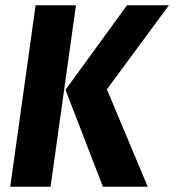

<svg xmlns="http://www.w3.org/2000/svg" viewBox="-20 -713 665 733"><path d="M19 0 116 -693H270L173 0ZM373 0 230 -370 465 -693H625L388 -372L544 0Z"/></svg>

Font: Fira Sans Condensed
Style: Bold Italic
Weight: 700
Width: 3
Italic angle: -8°
Designer: Carrois Corporate & Edenspiekermann AG
Foundry: Carrois Corporate GbR & Edenspiekermann AG
Version: Version 4.203